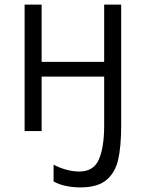

<svg xmlns="http://www.w3.org/2000/svg" viewBox="-20 -570 640 835"><path d="M213 219V146Q239 160 268.2 168Q297.5 176 324 176Q387.5 176 410.2 123Q433 70 433 -24V-237H161V0H87V-550H161V-301H433V-550H507V-24Q507 67.5 493.8 124.8Q480.5 182 442 213.5Q403.5 245 330 245Q296.5 245 266 238.5Q235.5 232 213 219Z"/></svg>

Font: JuliaMono SemiBold
Style: Regular
Weight: 600
Monospace: yes
Designer: cormullion
Foundry: corm
Version: Version 0.055; ttfautohint (v1.8.4)